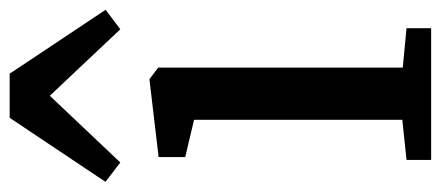

<svg xmlns="http://www.w3.org/2000/svg" viewBox="-282 -618 889 387"><g transform="rotate(-90 162.5 -424.5)"><path d="M33.7 0V-49.6L114.5 -58.1V-477.9L39.4 -495.6V-549.3L194.7 -567.6H196.7L219.7 -550.1V-57.2L299.1 -49.6V0ZM28.5 -626.5 -10.5 -656.4 118.5 -849.5H207.5L336.3 -656.1L297 -626.5L163 -768.6Z"/></g></svg>

Font: Merriweather Light
Style: Regular
Weight: 300
Designer: Eben Sorkin
Foundry: Eben Sorkin
Version: Version 2.100